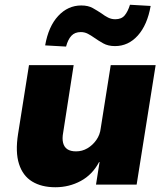

<svg xmlns="http://www.w3.org/2000/svg" viewBox="-20 -777 699 808"><path d="M213 11Q155 11 115.5 -13Q76 -37 60 -87Q44 -137 56 -213L102 -503H290L246 -220Q241 -194 245.5 -176Q250 -158 263.5 -149Q277 -140 300 -140Q326 -140 348 -153Q370 -166 385.5 -188Q401 -210 404 -238L446 -503H635L555 0H384L399 -95H397Q369 -42 320 -15.5Q271 11 213 11ZM258 -581 170 -586Q184 -666 225 -710Q266 -754 322 -754Q351 -754 370.5 -743Q390 -732 408 -720Q421 -710 435 -703Q449 -696 465 -696Q491 -696 504.5 -712Q518 -728 527 -757L614 -752Q600 -672 560 -627.5Q520 -583 464 -583Q435 -583 414.5 -594.5Q394 -606 377 -618Q363 -628 349.5 -635Q336 -642 320 -642Q295 -642 280.5 -626.5Q266 -611 258 -581Z"/></svg>

Font: Nunito Sans 8pt Black
Style: Italic
Weight: 900
Italic angle: -9°
Version: Version 3.101;gftools[0.9.27]